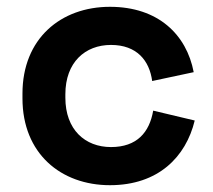

<svg xmlns="http://www.w3.org/2000/svg" viewBox="-20 -530 626 564"><path d="M303 14C445 14 526 -69 552 -176L430 -205C419 -141 382 -98 306 -98C230 -98 172 -149 172 -243V-253C172 -347 230 -398 306 -398C382 -398 419 -352 427 -292L549 -318C528 -428 445 -510 303 -510C159 -510 46 -417 46 -255V-241C46 -79 159 14 303 14Z"/></svg>

Font: Meta Space
Style: Bold
Weight: 700
Designer: Meta Pool / Florian Karsten
Foundry: Meta Pool / Florian Karsten
Version: Version 2.000;Glyphs 3.1.1 (3137)